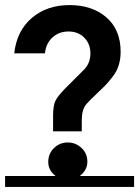

<svg xmlns="http://www.w3.org/2000/svg" viewBox="-20 -736 548 756"><path d="M302 -219H189V-280Q189 -320 198.5 -339.5Q208 -359 240 -391L313 -464Q336 -489 336 -526Q336 -563 312 -587.5Q288 -612 250 -612Q212 -612 186.5 -588.5Q161 -565 157 -526H36Q46 -615 105.5 -665.5Q165 -716 254 -716Q343 -716 399 -667.5Q455 -619 455 -532Q455 -472 422 -432Q403 -408 393 -398Q383 -388 366.5 -372.5Q350 -357 338.5 -345.5Q327 -334 320 -326Q302 -304 302 -264ZM508 -43V0H0V-43H199Q170 -65 170 -98Q170 -131 192.5 -153Q215 -175 246.5 -175Q278 -175 301 -153.5Q324 -132 324 -99Q324 -66 294 -43Z"/></svg>

Font: Montserrat Subrayada
Style: Regular
Weight: 400
Designer: Julieta Ulanovsky
Foundry: Julieta Ulanovsky
Version: Version 2.001